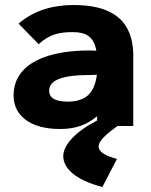

<svg xmlns="http://www.w3.org/2000/svg" viewBox="-20 -502 603 765"><path d="M219 12C283 12 326 -5 367 -39V-22C280 23 232 76 232 120C232 165 275 214 388 243L446 131C400 119 373 104 373 81C373 60 400 35 448 0H511V-279C511 -440 402 -482 273 -482C193 -482 117 -462 54 -408L134 -326C177 -365 215 -374 269 -374C320 -374 353 -359 364 -300C354 -300 344 -301 339 -301C123 -301 34 -223 34 -122C34 -40 102 12 219 12ZM176 -141C176 -171 202 -203 334 -203C342 -203 354 -204 366 -204C356 -126 317 -97 248 -97C202 -98 176 -110 176 -141Z"/></svg>

Font: Inconsolata SemiExpanded Black
Style: Regular
Weight: 900
Width: 6
Monospace: yes
Designer: Raph Levien, Cyreal, Brenton Simpson
Foundry: Raph Levien, Cyreal, Google
Version: Version 3.100